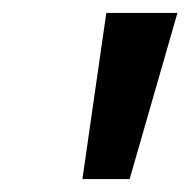

<svg xmlns="http://www.w3.org/2000/svg" viewBox="-20 -734 295 298"><path d="M145 -713.9H255.4L181.2 -456.1H107.9Z"/></svg>

Font: Viking Open Sans Light
Style: Bold Italic
Weight: 600
Italic angle: -12°
Foundry: Ascender Corporation
Version: Version 2.000